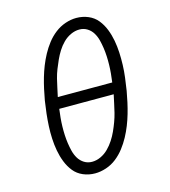

<svg xmlns="http://www.w3.org/2000/svg" viewBox="-111 -832 823 930"><g transform="rotate(-15 300.0 -367.5)"><path d="M252 8Q220 8 192 -4Q164 -16 146 -38.5Q128 -61 117 -89Q106 -117 100.5 -147Q95 -177 93.5 -208Q92 -239 93.5 -270Q95 -301 98.5 -332.5Q102 -364 107 -396Q112 -424 118 -451.5Q124 -479 132 -506.5Q140 -534 150.5 -560.5Q161 -587 175 -613Q189 -639 207.5 -663Q226 -687 250 -705.5Q274 -724 302 -733.5Q330 -743 357 -743Q389 -743 417 -731Q445 -719 463 -696.5Q481 -674 492 -646Q503 -618 508.5 -588Q514 -558 515.5 -527Q517 -496 516 -465Q515 -434 511 -402.5Q507 -371 502 -339Q497 -311 491 -283.5Q485 -256 477 -228.5Q469 -201 458.5 -174.5Q448 -148 434 -122Q420 -96 401.5 -72Q383 -48 359.5 -29.5Q336 -11 307.5 -1.5Q279 8 252 8ZM445 -396Q448 -418 450 -439.5Q452 -461 452.5 -482.5Q453 -504 452 -525.5Q451 -547 448 -567.5Q445 -588 440 -608Q435 -628 424.5 -645.5Q414 -663 396.5 -674Q379 -685 357 -685Q335 -685 313.5 -675Q292 -665 275 -648Q258 -631 245.5 -611Q233 -591 223.5 -570Q214 -549 205.5 -527.5Q197 -506 191.5 -484Q186 -462 181.5 -440Q177 -418 172 -396ZM252 -50Q274 -50 295.5 -60Q317 -70 334 -87Q351 -104 364 -124Q377 -144 386.5 -165Q396 -186 404 -207.5Q412 -229 417.5 -251Q423 -273 427.5 -295Q432 -317 437 -339H164Q161 -317 159 -295.5Q157 -274 156.5 -252.5Q156 -231 157 -209.5Q158 -188 161 -167.5Q164 -147 169 -127Q174 -107 184.5 -89.5Q195 -72 212.5 -61Q230 -50 252 -50Z"/></g></svg>

Font: Iosevka HT Light Extended
Style: Italic
Weight: 300
Width: 7
Italic angle: -9°
Monospace: yes
Designer: Belleve Invis
Foundry: Belleve Invis
Version: Version 32.3.0; ttfautohint (v1.8.4)